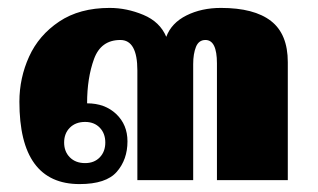

<svg xmlns="http://www.w3.org/2000/svg" viewBox="-20 -455 803 485"><path d="M29 -198Q29 -258 53.5 -312Q78 -366 129.5 -400.5Q181 -435 257 -435Q300 -435 342 -417.5Q384 -400 400 -362Q413 -397 451 -416Q489 -435 538 -435Q622 -435 664.5 -402Q707 -369 707 -298V0H528V-295Q528 -354 499 -354Q482 -354 475 -336.5Q468 -319 468 -293V0H327V-277Q327 -354 284 -354Q235 -354 217.5 -306Q200 -258 200 -194Q245 -194 273.5 -167Q302 -140 302 -98Q302 -52 275 -21Q248 10 181 10Q29 10 29 -198ZM246 -95Q246 -118 232 -132.5Q218 -147 195 -147Q171 -147 156.5 -132.5Q142 -118 142 -95Q142 -72 156.5 -57.5Q171 -43 195 -43Q218 -43 232 -57.5Q246 -72 246 -95Z"/></svg>

Font: Taviraj ExtraBold
Style: Regular
Weight: 800
Designer: Katatrad Team
Foundry: CadsonDemak
Version: Version 1.001